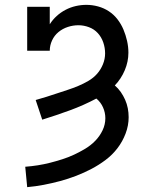

<svg xmlns="http://www.w3.org/2000/svg" viewBox="-20 -763 640 791"><path d="M92 8 84 -76Q110 -78 135.5 -82Q161 -86 186.5 -92.5Q212 -99 237 -107Q262 -115 285.5 -126Q309 -137 331.5 -150.5Q354 -164 372.5 -183Q391 -202 402.5 -226Q414 -250 414 -276Q414 -299 404.5 -320.5Q395 -342 377 -357Q324 -329 268 -308.5Q212 -288 154 -270L127 -351Q149 -357 171 -364Q193 -371 215.5 -378.5Q238 -386 259.5 -393Q281 -400 302.5 -409Q324 -418 344.5 -430Q365 -442 380 -459Q395 -476 404 -498Q413 -520 413 -543Q413 -566 405.5 -588Q398 -610 383 -626.5Q368 -643 346.5 -651Q325 -659 303 -659Q281 -659 259.5 -652Q238 -645 221 -631Q204 -617 194.5 -596.5Q185 -576 185 -554H92V-735H185V-663Q197 -682 213.5 -697Q230 -712 250 -722.5Q270 -733 292 -738Q314 -743 336 -743Q360 -743 384 -736.5Q408 -730 428.5 -716.5Q449 -703 464 -683.5Q479 -664 488.5 -641.5Q498 -619 503.5 -594.5Q509 -570 509 -546Q509 -509 494 -473.5Q479 -438 453 -411Q467 -399 477.5 -384Q488 -369 495.5 -352Q503 -335 506.5 -317Q510 -299 510 -280Q510 -246 497.5 -213Q485 -180 464 -152.5Q443 -125 415 -104Q387 -83 356.5 -67Q326 -51 293.5 -38.5Q261 -26 227.5 -17Q194 -8 160 -1.5Q126 5 92 8Z"/></svg>

Font: Iosevka Etoile Medium
Style: Regular
Weight: 500
Designer: Belleve Invis
Foundry: Belleve Invis
Version: Version 22.1.2; ttfautohint (v1.8.4)